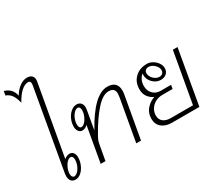

<svg xmlns="http://www.w3.org/2000/svg" viewBox="-204 -1349 1921 1712"><g transform="rotate(-30 756.5 -492.5)"><path d="M278 -938Q278 -928 277 -922L148 -195Q176 -218 203 -218Q227 -218 241 -200Q255 -182 255 -153Q255 -113 238.5 -75Q222 -37 195 -13.5Q168 10 138 10Q109 10 93.5 -8.5Q78 -27 78 -58Q78 -74 80 -83L226 -914Q227 -919 227 -927Q227 -955 203 -955Q166 -955 129 -920.5Q92 -886 60 -826Q46 -881 25.5 -910.5Q5 -940 -31 -953L-24 -995Q56 -972 71 -892Q97 -937 135 -966Q173 -995 214 -995Q244 -995 261 -980Q278 -965 278 -938ZM115 -59Q115 -42 122 -31.5Q129 -21 140 -21Q159 -21 178 -40Q197 -59 209 -88.5Q221 -118 221 -148Q221 -166 214.5 -176.5Q208 -187 197 -187Q178 -187 159 -167.5Q140 -148 127.5 -118Q115 -88 115 -59Z M895 -469Q895 -448 891 -428L815 0H766L842 -428Q846 -456 846 -465Q846 -496 831 -511Q816 -526 783 -526Q723 -526 652 -446Q581 -366 513 -245Q497 -218 489 -199Q481 -180 477 -155L449 0H400L464 -365Q453 -353 438.5 -346Q424 -339 410 -339Q386 -339 371.5 -358Q357 -377 357 -407Q357 -447 374 -484Q391 -521 419 -544Q447 -567 477 -567Q504 -567 520 -550Q536 -533 536 -502Q536 -496 534 -480L500 -286Q655 -567 793 -567Q895 -567 895 -469ZM496 -498Q496 -515 489.5 -525.5Q483 -536 471 -536Q453 -536 434 -517Q415 -498 403 -468.5Q391 -439 391 -410Q391 -392 397.5 -381Q404 -370 415 -370Q434 -370 452.5 -389.5Q471 -409 483.5 -439Q496 -469 496 -498Z M1514 -560 1416 0H1134Q1069 0 1030.5 -32.5Q992 -65 992 -121Q992 -182 1028.5 -222.5Q1065 -263 1113 -278Q1080 -291 1055.5 -322.5Q1031 -354 1031 -402Q1031 -476 1078.5 -521.5Q1126 -567 1203 -567Q1230 -567 1258 -551Q1286 -535 1304 -509Q1322 -483 1322 -455Q1322 -421 1299.5 -400.5Q1277 -380 1241 -380Q1209 -380 1182.5 -397Q1156 -414 1140.5 -440Q1125 -466 1125 -492Q1125 -499 1127 -511Q1105 -496 1092.5 -468.5Q1080 -441 1080 -407Q1080 -359 1110.5 -328Q1141 -297 1188 -297H1296L1289 -258H1184Q1144 -258 1111.5 -240.5Q1079 -223 1060 -193Q1041 -163 1041 -127Q1041 -86 1069 -63.5Q1097 -41 1146 -41H1374L1466 -560ZM1157 -495Q1157 -463 1184 -436.5Q1211 -410 1243 -410Q1263 -410 1275.5 -422Q1288 -434 1288 -453Q1288 -483 1260 -509.5Q1232 -536 1201 -536Q1182 -536 1169.5 -525.5Q1157 -515 1157 -495Z"/></g></svg>

Font: KoHo Light
Style: Italic
Weight: 300
Italic angle: -10°
Version: Version 1.000; ttfautohint (v1.6)